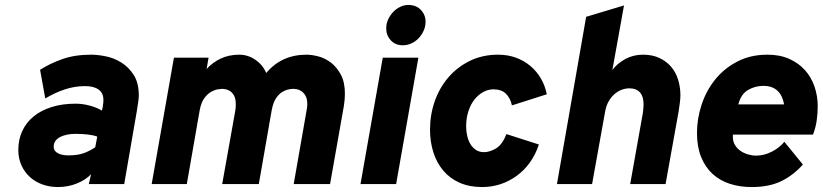

<svg xmlns="http://www.w3.org/2000/svg" viewBox="-20 -744 3325 776"><path d="M348 -40Q328 -18 292 -3Q256 12 214 12Q182 12 153 2Q124 -8 102 -27.5Q80 -47 67 -75Q54 -103 54 -138Q54 -180 70 -214.5Q86 -249 116 -273.5Q146 -298 189 -311.5Q232 -325 286 -325Q313 -325 341.5 -317.5Q370 -310 392 -297L395 -311Q397 -322 397.5 -329Q398 -336 398 -340Q398 -368 378.5 -382Q359 -396 324 -396Q282 -396 241.5 -382.5Q201 -369 163 -346L142 -462Q183 -488 233 -505.5Q283 -523 349 -523Q374 -523 407 -516.5Q440 -510 470 -491.5Q500 -473 520.5 -441Q541 -409 541 -358Q541 -347 538.5 -331Q536 -315 533 -295L482 0H339ZM256 -116Q295 -116 320 -125.5Q345 -135 365 -149L373 -192Q356 -198 333.5 -200.5Q311 -203 284 -203Q268 -203 252.5 -200Q237 -197 224.5 -191Q212 -185 204.5 -175Q197 -165 197 -151Q197 -134 213.5 -125Q230 -116 256 -116Z M683 -511H823L815 -465Q838 -491 871.5 -507Q905 -523 947 -523Q982 -523 1012 -502.5Q1042 -482 1056 -449Q1118 -523 1219 -523Q1240 -523 1267 -516Q1294 -509 1317.5 -491Q1341 -473 1357.5 -442.5Q1374 -412 1374 -365Q1374 -354 1373 -342Q1372 -330 1370 -317L1314 0H1167L1219 -297Q1222 -312 1222 -322Q1222 -345 1214.5 -357.5Q1207 -370 1197.5 -376Q1188 -382 1179 -383.5Q1170 -385 1166 -385Q1160 -385 1148 -383Q1136 -381 1122 -373Q1108 -365 1096 -347.5Q1084 -330 1078 -298L1026 0H878L931 -297Q932 -305 932.5 -310.5Q933 -316 933 -322Q933 -345 926 -357.5Q919 -370 909.5 -376Q900 -382 891 -383.5Q882 -385 878 -385Q873 -385 860.5 -383Q848 -381 833.5 -373Q819 -365 806 -347.5Q793 -330 787 -298L735 0H593Z M1608 -561Q1578 -561 1559.5 -581Q1541 -601 1541 -629Q1541 -649 1549 -666Q1557 -683 1569.5 -696Q1582 -709 1598 -716.5Q1614 -724 1630 -724Q1662 -724 1681 -704Q1700 -684 1700 -656Q1700 -637 1692 -619.5Q1684 -602 1671.5 -589Q1659 -576 1642.5 -568.5Q1626 -561 1608 -561ZM1527 -511H1671L1581 0H1437Z M1928 12Q1877 12 1837.5 -5.5Q1798 -23 1771.5 -54.5Q1745 -86 1731.5 -128.5Q1718 -171 1718 -220Q1718 -280 1737 -334.5Q1756 -389 1792 -431Q1828 -473 1879 -498Q1930 -523 1993 -523Q2032 -523 2065 -511Q2098 -499 2123.5 -477.5Q2149 -456 2166 -427Q2183 -398 2190 -363L2049 -318Q2043 -347 2025 -365Q2007 -383 1974 -383Q1953 -383 1933 -372Q1913 -361 1897.5 -341.5Q1882 -322 1873 -294Q1864 -266 1864 -233Q1864 -213 1868.5 -194Q1873 -175 1882 -160.5Q1891 -146 1904.5 -137.5Q1918 -129 1936 -129Q1959 -129 1984.5 -144Q2010 -159 2027 -202L2158 -160Q2131 -79 2068.5 -33.5Q2006 12 1928 12Z M2349 -676 2502 -722 2455 -461Q2474 -487 2506.5 -505Q2539 -523 2579 -523Q2617 -523 2645.5 -509.5Q2674 -496 2693 -473.5Q2712 -451 2721 -421Q2730 -391 2730 -359Q2730 -345 2727.5 -327Q2725 -309 2723 -295L2670 0H2527L2576 -275Q2578 -284 2579.5 -298Q2581 -312 2581 -324Q2581 -354 2566.5 -370.5Q2552 -387 2523 -387Q2509 -387 2493.5 -381.5Q2478 -376 2464 -364Q2450 -352 2439.5 -333.5Q2429 -315 2425 -289L2373 0H2231Z M3018 12Q2969 12 2928.5 -1.5Q2888 -15 2859 -42Q2830 -69 2813.5 -110Q2797 -151 2797 -207Q2797 -264 2815.5 -320.5Q2834 -377 2870 -422Q2906 -467 2959.5 -495Q3013 -523 3082 -523Q3132 -523 3170 -506Q3208 -489 3233.5 -460.5Q3259 -432 3272 -394Q3285 -356 3285 -314Q3285 -287 3281 -258Q3277 -229 3266 -200H2942V-191Q2942 -172 2950.5 -158Q2959 -144 2972.5 -134.5Q2986 -125 3003 -120Q3020 -115 3036 -115Q3068 -115 3099.5 -131Q3131 -147 3150 -171L3225 -79Q3187 -36 3138 -12Q3089 12 3018 12ZM3149 -322Q3148 -327 3147 -331Q3146 -335 3145 -339Q3127 -397 3066 -397Q3032 -397 3003.5 -380.5Q2975 -364 2964 -322Z"/></svg>

Font: Overpass Heavy
Style: Italic
Weight: 900
Italic angle: -10°
Designer: Delve Withrington, Dave Bailey
Foundry: Delve Fonts
Version: Version 3.000;DELV;Overpass